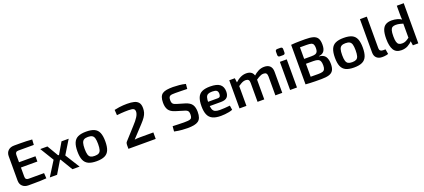

<svg xmlns="http://www.w3.org/2000/svg" viewBox="65 -1919 6953 3148"><g transform="rotate(-20 3542.0 -345.5)"><path d="M213 -692Q265 -692 319.5 -692Q374 -692 427 -690Q480 -688 527 -684L521 -591H251Q223 -591 209.5 -577Q196 -563 196 -533V-157Q196 -127 209.5 -113Q223 -99 251 -99H521L527 -6Q480 -2 427 -0.5Q374 1 319.5 1.5Q265 2 213 2Q149 2 110.5 -33.5Q72 -69 71 -129V-561Q72 -621 110.5 -656.5Q149 -692 213 -692ZM89 -407H483V-315H89Z M1093 -491 947 -252 1105 0H980L828 -252L968 -491ZM722 -491 863 -252 712 0H585L743 -252L597 -491ZM913 -295V-214H779V-295Z M1399 -503Q1489 -503 1542.5 -478Q1596 -453 1619.5 -396Q1643 -339 1643 -245Q1643 -151 1619.5 -94.5Q1596 -38 1542.5 -12.5Q1489 13 1399 13Q1311 13 1257.5 -12.5Q1204 -38 1180 -94.5Q1156 -151 1156 -245Q1156 -339 1180 -396Q1204 -453 1257.5 -478Q1311 -503 1399 -503ZM1399 -411Q1355 -411 1329.5 -396.5Q1304 -382 1293 -346Q1282 -310 1282 -245Q1282 -180 1293 -144Q1304 -108 1329.5 -94Q1355 -80 1399 -80Q1444 -80 1470 -94Q1496 -108 1506.5 -144Q1517 -180 1517 -245Q1517 -310 1506.5 -346Q1496 -382 1470 -396.5Q1444 -411 1399 -411Z M2187 -702Q2256 -702 2306 -690Q2356 -678 2383.5 -644.5Q2411 -611 2411 -546Q2411 -505 2401 -470Q2391 -435 2365 -396.5Q2339 -358 2293 -309L2105 -107Q2130 -111 2157.5 -112Q2185 -113 2211 -113H2433V0H1957V-70Q1957 -86 1961 -98.5Q1965 -111 1975 -122L2158 -324Q2221 -391 2253 -442.5Q2285 -494 2284 -535Q2283 -562 2270 -574.5Q2257 -587 2233 -591Q2209 -595 2174 -595Q2141 -595 2111 -594Q2081 -593 2047.5 -590.5Q2014 -588 1969 -583L1963 -677Q2011 -688 2049 -693Q2087 -698 2120 -700Q2153 -702 2187 -702Z M2989 -703Q3040 -702 3096.5 -697Q3153 -692 3207 -678L3199 -593Q3156 -594 3099.5 -595.5Q3043 -597 2991 -597Q2959 -597 2936.5 -595Q2914 -593 2900 -585Q2886 -577 2879.5 -560.5Q2873 -544 2873 -515Q2873 -470 2891.5 -451Q2910 -432 2952 -421L3088 -381Q3170 -356 3201 -308.5Q3232 -261 3232 -182Q3232 -123 3218 -85Q3204 -47 3175 -26Q3146 -5 3099 4Q3052 13 2986 13Q2952 13 2892.5 9Q2833 5 2757 -11L2765 -101Q2824 -99 2864 -97.5Q2904 -96 2933 -96Q2962 -96 2987 -96Q3033 -96 3059 -102Q3085 -108 3095.5 -127Q3106 -146 3106 -182Q3106 -213 3098.5 -230.5Q3091 -248 3074 -258Q3057 -268 3030 -275L2889 -318Q2811 -342 2779.5 -389Q2748 -436 2748 -515Q2748 -574 2762 -611.5Q2776 -649 2805 -668.5Q2834 -688 2879.5 -695.5Q2925 -703 2989 -703Z M3562 -503Q3681 -503 3733 -461.5Q3785 -420 3786 -339Q3787 -272 3754.5 -237.5Q3722 -203 3647 -203H3367V-278H3614Q3648 -278 3657.5 -296Q3667 -314 3667 -340Q3666 -381 3643.5 -397Q3621 -413 3567 -413Q3520 -413 3494 -400Q3468 -387 3457.5 -353Q3447 -319 3447 -255Q3447 -187 3460 -150Q3473 -113 3503 -99.5Q3533 -86 3583 -86Q3620 -86 3668.5 -89Q3717 -92 3762 -97L3774 -20Q3747 -9 3712 -2Q3677 5 3639.5 8.5Q3602 12 3569 12Q3479 12 3424.5 -14.5Q3370 -41 3345.5 -98Q3321 -155 3321 -245Q3321 -342 3345.5 -398.5Q3370 -455 3423.5 -479Q3477 -503 3562 -503Z M4507 -503Q4572 -503 4606.5 -468.5Q4641 -434 4641 -368V0H4521V-331Q4520 -368 4506 -384.5Q4492 -401 4457 -401Q4436 -401 4416.5 -394.5Q4397 -388 4373 -374Q4349 -360 4315 -337L4308 -410Q4359 -457 4406.5 -480Q4454 -503 4507 -503ZM3992 -491 4004 -395 4016 -381V0H3895V-491ZM4194 -503Q4258 -503 4292 -469Q4326 -435 4327 -368V0H4210V-331Q4210 -370 4194 -385.5Q4178 -401 4146 -401Q4126 -401 4106 -395Q4086 -389 4062 -375Q4038 -361 4002 -337L3995 -410Q4045 -457 4093 -480Q4141 -503 4194 -503Z M4898 -491V0H4778V-491ZM4865 -704Q4901 -704 4901 -668V-612Q4901 -576 4865 -576H4811Q4775 -576 4775 -612V-668Q4775 -704 4811 -704Z M5292 -698Q5380 -698 5432.5 -682.5Q5485 -667 5508 -628Q5531 -589 5531 -518Q5531 -444 5503 -405Q5475 -366 5411 -360V-356Q5490 -349 5521.5 -302Q5553 -255 5553 -172Q5553 -101 5529.5 -62Q5506 -23 5455.5 -7.5Q5405 8 5324 8Q5261 8 5214 7.5Q5167 7 5128 5Q5089 3 5047 0L5061 -91Q5085 -90 5150 -89Q5215 -88 5303 -88Q5350 -88 5377 -96.5Q5404 -105 5415.5 -128.5Q5427 -152 5427 -195Q5427 -243 5415 -268.5Q5403 -294 5375.5 -304.5Q5348 -315 5298 -315H5060V-400H5297Q5340 -400 5364.5 -408.5Q5389 -417 5400 -439Q5411 -461 5411 -502Q5411 -543 5399.5 -565Q5388 -587 5361 -594.5Q5334 -602 5286 -602Q5233 -602 5192 -602Q5151 -602 5119 -601.5Q5087 -601 5061 -599L5047 -690Q5085 -694 5119.5 -695.5Q5154 -697 5195.5 -697.5Q5237 -698 5292 -698ZM5169 -690V0H5047V-690Z M5892 -503Q5982 -503 6035.5 -478Q6089 -453 6112.5 -396Q6136 -339 6136 -245Q6136 -151 6112.5 -94.5Q6089 -38 6035.5 -12.5Q5982 13 5892 13Q5804 13 5750.5 -12.5Q5697 -38 5673 -94.5Q5649 -151 5649 -245Q5649 -339 5673 -396Q5697 -453 5750.5 -478Q5804 -503 5892 -503ZM5892 -411Q5848 -411 5822.5 -396.5Q5797 -382 5786 -346Q5775 -310 5775 -245Q5775 -180 5786 -144Q5797 -108 5822.5 -94Q5848 -80 5892 -80Q5937 -80 5963 -94Q5989 -108 5999.5 -144Q6010 -180 6010 -245Q6010 -310 5999.5 -346Q5989 -382 5963 -396.5Q5937 -411 5892 -411Z M6371 -700V-148Q6371 -120 6387 -105.5Q6403 -91 6433 -91H6476L6490 -6Q6479 -1 6459.5 3Q6440 7 6419.5 8.5Q6399 10 6384 10Q6323 10 6287 -23Q6251 -56 6251 -118V-700Z M6731 -503Q6781 -503 6829 -489.5Q6877 -476 6916 -445L6908 -384Q6869 -395 6838 -403Q6807 -411 6769 -411Q6733 -411 6711.5 -398.5Q6690 -386 6679.5 -351Q6669 -316 6669 -249Q6669 -185 6679 -150.5Q6689 -116 6710.5 -102.5Q6732 -89 6765 -89Q6792 -89 6813 -95.5Q6834 -102 6856 -116Q6878 -130 6907 -150L6917 -82Q6883 -43 6833.5 -15.5Q6784 12 6719 12Q6625 12 6585 -54.5Q6545 -121 6545 -248Q6545 -345 6565.5 -400.5Q6586 -456 6627.5 -479.5Q6669 -503 6731 -503ZM7015 -700V0H6920L6907 -88L6894 -98V-426L6900 -440Q6896 -469 6895 -498.5Q6894 -528 6894 -559V-700Z"/></g></svg>

Font: Exo 2 SemiBold
Style: Regular
Weight: 600
Designer: Natanael Gama
Foundry: Natanael Gama
Version: Version 2.010